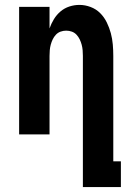

<svg xmlns="http://www.w3.org/2000/svg" viewBox="-20 -548 540 783"><path d="M318 215V-320Q318 -332 317 -343.5Q316 -355 313 -366Q310 -377 305 -387.5Q300 -398 292 -406.5Q284 -415 273 -419Q262 -423 250 -423Q238 -423 227 -419Q216 -415 208 -406.5Q200 -398 195 -387.5Q190 -377 187 -366Q184 -355 183 -343.5Q182 -332 182 -320V0H58V-520H182V-432Q189 -452 200 -470Q211 -488 227 -501.5Q243 -515 263 -521.5Q283 -528 304 -528Q327 -528 349.5 -519.5Q372 -511 388.5 -494.5Q405 -478 415.5 -456.5Q426 -435 432 -412.5Q438 -390 440 -366.5Q442 -343 442 -320V110H473V215Z"/></svg>

Font: Iosevka Extrabold
Style: Regular
Weight: 800
Monospace: yes
Designer: Belleve Invis
Foundry: Belleve Invis
Version: Version 32.5.0; ttfautohint (v1.8.4)